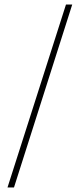

<svg xmlns="http://www.w3.org/2000/svg" viewBox="-20 -772 346 844"><path d="M13 52 270 -752H297.5L41.5 52Z"/></svg>

Font: Imbue 50pt Black
Style: Regular
Weight: 900
Designer: Tyler Finck
Foundry: Etcetera Type Company
Version: Version 1.102; ttfautohint (v1.8.3)